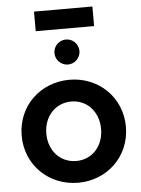

<svg xmlns="http://www.w3.org/2000/svg" viewBox="-62 -994 776 1055"><g transform="rotate(-5 326.0 -467.0)"><path d="M327 12C485 12 614 -107 614 -272C614 -436 486 -556 327 -556C166 -556 39 -436 39 -272C39 -108 167 12 327 12ZM166 -838H488V-946H166ZM175 -272C175 -366 238 -436 327 -436C414 -436 477 -366 477 -272C477 -177 414 -108 327 -108C238 -108 175 -177 175 -272ZM258 -709C258 -671 289 -640 327 -640C365 -640 396 -671 396 -709C396 -747 365 -778 327 -778C289 -778 258 -747 258 -709Z"/></g></svg>

Font: Mluvka
Style: Bold
Weight: 700
Designer: Modified by Jiří Krblich, Original typeface by Gumpita Rahayu
Foundry: Gumpita Rahayu & Jiří Krblich
Version: Version 2.000;Glyphs 3.1.1 (3134)